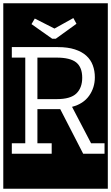

<svg xmlns="http://www.w3.org/2000/svg" viewBox="-32 -937 677 1170"><path d="M434 -792 415 -827 300 -763 180 -824 160 -790 286 -701H308ZM605 0V-64H523L407 -286Q476 -304 511 -353.5Q546 -403 546 -466Q546 -505 533.5 -539Q521 -573 494 -597.5Q467 -622 424 -636Q381 -650 321 -650H40V-586H122V-64H40V0H283V-64H196V-272H335L475 0ZM469 -463Q469 -402 433.5 -367.5Q398 -333 314 -333H196V-586H312Q396 -586 432.5 -556.5Q469 -527 469 -463ZM-12 -917H625V213H-12Z"/></svg>

Font: Zilla Slab Regular Highlight
Style: Regular
Weight: 410
Designer: Typotheque Type Foundry
Foundry: Typotheque type foundry
Version: Version 1.0; 2017